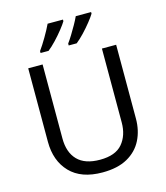

<svg xmlns="http://www.w3.org/2000/svg" viewBox="-135 -1047 1002 1160"><g transform="rotate(-15 365.5 -467.0)"><path d="M640 -252Q640 -178 610 -118.5Q580 -59 518.5 -24.5Q457 10 362 10Q229 10 159.5 -62.5Q90 -135 90 -254V-714H180V-251Q180 -164 226.5 -116Q273 -68 367 -68Q464 -68 507.5 -119.5Q551 -171 551 -252V-714H640ZM545 -934Q535 -917 512 -888Q489 -859 462 -830.5Q435 -802 412 -784H362V-796Q376 -815 392 -841Q408 -867 423.5 -894.5Q439 -922 449 -944H545ZM369 -934Q359 -917 336 -888Q313 -859 286 -830.5Q259 -802 236 -784H186V-796Q207 -825 232 -867.5Q257 -910 273 -944H369Z"/></g></svg>

Font: Noto Sans Lepcha
Style: Regular
Weight: 400
Designer: Monotype Design Team
Foundry: Monotype Imaging Inc.
Version: Version 2.006; ttfautohint (v1.8.4.7-5d5b)